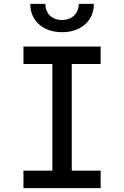

<svg xmlns="http://www.w3.org/2000/svg" viewBox="-20 -970 640 990"><path d="M300 -804C398 -804 464 -863 464 -950H386C386 -900 351 -867 299 -867C248 -867 214 -900 214 -950H136C136 -863 202 -804 300 -804ZM499 0V-90H350V-640H499V-730H101V-640H250V-90H101V0Z"/></svg>

Font: Tekne LDO Medium
Style: Regular
Weight: 500
Monospace: yes
Designer: Alessio Laiso, Mario Rullo, Paolo Rosset
Foundry: Alessio Laiso
Version: Version 1.000;hotconv 1.0.109;makeotfexe 2.5.65596